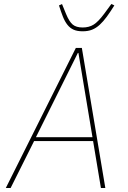

<svg xmlns="http://www.w3.org/2000/svg" viewBox="-20 -937 640 957"><path d="M483 0 444 -234H150L33 0H9L358 -698H388L505 0ZM371 -673H368L159 -253H441ZM392 -781Q365 -781 347 -789Q329 -797 316 -813.5Q303 -830 293.5 -854Q284 -878 274 -910L289 -917L309 -868Q325 -829 342.5 -814.5Q360 -800 392 -800Q424 -800 447 -814.5Q470 -829 499 -868L535 -917L550 -910Q530 -878 512.5 -854Q495 -830 477 -813.5Q459 -797 439 -789Q419 -781 392 -781Z"/></svg>

Font: IBM Plex Mono Thin
Style: Italic
Weight: 100
Italic angle: -9°
Monospace: yes
Designer: Mike Abbink, Paul van der Laan, Pieter van Rosmalen
Foundry: Bold Monday
Version: Version 2.3